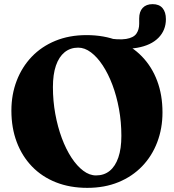

<svg xmlns="http://www.w3.org/2000/svg" viewBox="-20 -888 840 927"><path d="M781 -795.5Q781 -742 745 -705.5Q709 -669 641.8 -657.2Q574.5 -645.5 480.5 -666.5Q466.5 -669.5 459.5 -673.5Q452.5 -677.5 452.5 -685.5Q452.5 -696 461.2 -702Q470 -708 485 -705.5Q553 -694 589 -700Q625 -706 638.5 -725.5Q652 -745 652 -773V-798.5Q652 -832 669 -850Q686 -868 717 -868Q748.5 -868 764.8 -848.8Q781 -829.5 781 -795.5ZM397.5 -718.5Q482 -718.5 549.8 -691.8Q617.5 -665 665.5 -615.2Q713.5 -565.5 739 -497.2Q764.5 -429 764.5 -345.5Q764.5 -268 739.2 -201.5Q714 -135 666.5 -85.5Q619 -36 552 -8.5Q485 19 401.5 19Q317.5 19 250 -7.8Q182.5 -34.5 134.5 -84.2Q86.5 -134 60.8 -202.2Q35 -270.5 35 -354Q35 -431.5 60.5 -498Q86 -564.5 133.2 -614Q180.5 -663.5 247.5 -691Q314.5 -718.5 397.5 -718.5ZM566 -232Q566 -299 554.5 -361.8Q543 -424.5 522.8 -478.2Q502.5 -532 476 -572.2Q449.5 -612.5 419.2 -635.2Q389 -658 357.5 -658Q319.5 -658 292 -635.8Q264.5 -613.5 250 -571.2Q235.5 -529 235.5 -467.5Q235.5 -400.5 247 -337.8Q258.5 -275 278.5 -221.2Q298.5 -167.5 325 -127Q351.5 -86.5 381.8 -63.8Q412 -41 443.5 -41Q482.5 -41 509.8 -63.2Q537 -85.5 551.5 -128Q566 -170.5 566 -232Z"/></svg>

Font: Fraunces
Style: Bold
Weight: 700
Version: Version 1.000;[b76b70a41]